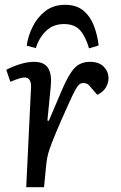

<svg xmlns="http://www.w3.org/2000/svg" viewBox="-20 -778 504 798"><path d="M109 -416Q110 -456 82 -456Q65 -456 23 -438L6 -488Q17 -494 36.5 -502Q56 -510 78.5 -515.5Q101 -521 121 -521Q164 -521 180 -495Q196 -469 191 -419L177 -277L183 -276L237 -403Q266 -471 290.5 -496Q315 -521 354 -521Q392 -521 411.5 -500.5Q431 -480 431 -453Q431 -432 419 -413Q407 -394 384 -384L361 -411Q350 -425 343 -429Q336 -433 327 -433Q317 -433 309.5 -427Q302 -421 292 -402.5Q282 -384 265 -346Q232 -273 214 -230Q196 -187 187.5 -162.5Q179 -138 176 -121Q173 -104 171 -82L163 0H89ZM251 -758Q298 -758 327 -733.5Q356 -709 370.5 -670.5Q385 -632 390 -589L350 -577Q336 -626 313 -652Q290 -678 246 -678Q201 -678 171.5 -649.5Q142 -621 129 -578L91 -588Q96 -627 115.5 -666.5Q135 -706 168.5 -732Q202 -758 251 -758Z"/></svg>

Font: Literata 12pt
Style: Italic
Weight: 400
Italic angle: -2°
Designer: Latin by Veronika Burian and Jose Scaglione. Greek by Irene Vlachou. Cyrillic by Vera Evstafieva
Foundry: TypeTogether
Version: Version 3.002